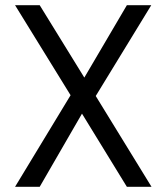

<svg xmlns="http://www.w3.org/2000/svg" viewBox="-20 -720 642 740"><path d="M38 0 252 -353 38 -700H133L305 -421L469 -700H563L349 -350L564 0H469L296 -282L133 0Z"/></svg>

Font: DM Sans 20pt
Style: Regular
Weight: 400
Version: Version 4.004;gftools[0.9.30]